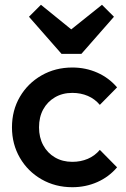

<svg xmlns="http://www.w3.org/2000/svg" viewBox="-20 -772 527 802"><path d="M282 10Q211 10 153.5 -23Q96 -56 63 -113Q30 -170 30 -240Q30 -311 63 -367.5Q96 -424 153.5 -457Q211 -490 282 -490Q338 -490 386.5 -468.5Q435 -447 469 -407L397 -334Q376 -359 346.5 -371.5Q317 -384 282 -384Q241 -384 209.5 -365.5Q178 -347 160.5 -315Q143 -283 143 -240Q143 -198 160.5 -165.5Q178 -133 209.5 -114.5Q241 -96 282 -96Q317 -96 346.5 -108.5Q376 -121 397 -146L469 -73Q435 -33 386.5 -11.5Q338 10 282 10ZM406 -752 456 -702 320 -547H237L101 -702L151 -752L315 -619L241 -620Z"/></svg>

Font: Outfit Thin Medium
Style: Regular
Weight: 500
Version: Version 1.100;gftools[0.9.27]